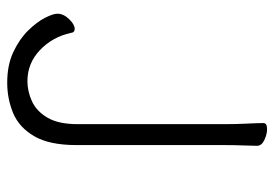

<svg xmlns="http://www.w3.org/2000/svg" viewBox="-134 -611 760 532"><g transform="rotate(90 246.0 -345.0)"><path d="M324 -589Q324 -620 322.5 -649Q321 -678 321 -695Q321 -705 338 -705Q352 -705 368 -697.5Q384 -690 384 -677Q384 -665 383 -639.5Q382 -614 382 -588V-177Q382 -102 357.5 -60Q333 -18 293.5 -1.5Q254 15 209 15Q160 15 124 -2Q88 -19 64.5 -43Q41 -67 29.5 -89.5Q18 -112 18 -124Q18 -141 33 -156.5Q48 -172 60 -172Q70 -172 71 -162Q82 -111 118.5 -76Q155 -41 205 -41Q233 -41 260.5 -53.5Q288 -66 306 -96.5Q324 -127 324 -180Z"/></g></svg>

Font: Moon Stars Kai T Light
Style: Regular
Weight: 300
Designer: GuiWonder
Version: Version 1.101